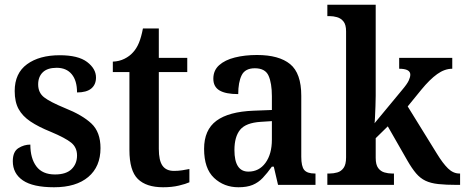

<svg xmlns="http://www.w3.org/2000/svg" viewBox="-20 -780 1961 810"><path d="M208 10Q119 10 76.5 -19Q34 -48 34 -100Q34 -140 57.5 -155Q81 -170 108 -170Q108 -112 133.5 -78Q159 -44 212 -44Q259 -44 282 -66.5Q305 -89 305 -124Q305 -158 280.5 -178Q256 -198 194 -224Q142 -245 108.5 -267.5Q75 -290 58.5 -320Q42 -350 42 -396Q42 -471 94 -509Q146 -547 232 -547Q310 -547 347.5 -518.5Q385 -490 385 -453Q385 -423 365 -406.5Q345 -390 305 -390Q305 -440 282.5 -467Q260 -494 219 -494Q180 -494 160.5 -475Q141 -456 141 -424Q141 -389 166 -369.5Q191 -350 254 -324Q327 -295 365.5 -259Q404 -223 404 -155Q404 -77 352.5 -33.5Q301 10 208 10Z M668 10Q597 10 561.5 -25Q526 -60 526 -147V-476H456V-520Q483 -521 505 -532Q527 -543 541 -559Q556 -575 566 -599Q576 -623 583 -660H650V-536H770V-476H650V-152Q650 -103 665.5 -81Q681 -59 714 -59Q732 -59 748 -61.5Q764 -64 779 -67V-11Q764 -4 734.5 3Q705 10 668 10Z M986 10Q925 10 883 -29.5Q841 -69 841 -152Q841 -232 893 -270.5Q945 -309 1050 -313L1127 -316V-374Q1127 -429 1113 -460.5Q1099 -492 1055 -492Q1014 -492 999.5 -462.5Q985 -433 985 -383Q932 -383 906 -398.5Q880 -414 880 -448Q880 -483 904.5 -505Q929 -527 971 -537.5Q1013 -548 1064 -548Q1157 -548 1204 -509.5Q1251 -471 1251 -376V-119Q1251 -78 1263.5 -63Q1276 -48 1308 -48H1311V0H1153L1135 -77H1127Q1107 -49 1088.5 -29.5Q1070 -10 1046 0Q1022 10 986 10ZM1028 -56Q1073 -56 1100 -93Q1127 -130 1127 -191V-269L1080 -266Q1017 -262 993 -232.5Q969 -203 969 -147Q969 -56 1028 -56Z M1361 0V-48H1371Q1387 -48 1403 -52.5Q1419 -57 1429.5 -71.5Q1440 -86 1440 -116V-648Q1440 -676 1429 -689.5Q1418 -703 1402 -707.5Q1386 -712 1371 -712H1361V-760H1565V-376Q1565 -358 1564 -332Q1563 -306 1562 -284.5Q1561 -263 1560 -260L1676 -400Q1698 -426 1704.5 -440.5Q1711 -455 1711 -465Q1711 -490 1664 -490V-536H1888V-490Q1856 -490 1824.5 -467.5Q1793 -445 1757 -401L1700 -331L1823 -132Q1848 -91 1870 -69.5Q1892 -48 1918 -48H1921V0H1908Q1861 0 1829 -3.5Q1797 -7 1775 -17.5Q1753 -28 1735.5 -48.5Q1718 -69 1699 -102L1616 -247L1565 -197V-114Q1565 -85 1575.5 -71Q1586 -57 1602 -52.5Q1618 -48 1633 -48H1642V0Z"/></svg>

Font: Noto Serif Georgian SemiCondensed SemiBold
Style: Regular
Weight: 600
Width: 4
Designer: Monotype Design Team, Akaki Razmadze
Foundry: Google LLC
Version: Version 2.003; ttfautohint (v1.8.4.7-5d5b)